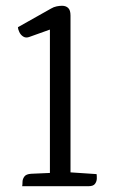

<svg xmlns="http://www.w3.org/2000/svg" viewBox="-20 -642 396 662"><path d="M223.1 -588.3V0H152.1V-540L79.6 -514.1Q68.1 -510.5 59.4 -516.4Q50.7 -522.2 46.3 -532.2Q41.8 -542.2 41.8 -548.2L156 -612.5Q165.2 -618.1 175.5 -620.1Q185.7 -622.1 194.1 -622.1Q207 -622.1 215 -614.6Q223.1 -607.2 223.1 -588.3ZM223.1 -47.7 313 -41.7Q314 -36.7 313.8 -26.5Q313.6 -16.4 307.6 -8.2Q301.7 0 285.4 0H56.5Q57.5 -5 57.6 -14.8Q57.7 -24.6 64 -33.3Q70.2 -41.9 87.9 -42.9L152.1 -45.7Z"/></svg>

Font: Karma Variable Light
Style: Regular
Weight: 300
Designer: Joana Correia
Foundry: Indian Type Foundry
Version: Version 3.000